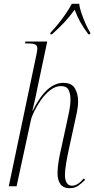

<svg xmlns="http://www.w3.org/2000/svg" viewBox="-20 -978 494 1008"><path d="M345 10Q313 10 297.5 -11Q282 -32 282 -70Q282 -95 287.5 -130Q293 -165 302 -202L330 -331Q337 -363 343.5 -395Q350 -427 350 -456Q350 -486 340 -506Q330 -526 300 -526Q271 -526 244 -505Q217 -484 195.5 -453.5Q174 -423 159.5 -393Q145 -363 142 -346L67 0H26L171 -690Q176 -713 176 -723Q176 -739 164.5 -744.5Q153 -750 126 -750H111L114 -760H228L176 -514Q174 -501 169 -479Q164 -457 159 -434.5Q154 -412 150 -397H152Q224 -543 312 -543Q356 -543 373 -514.5Q390 -486 390 -447Q390 -419 383.5 -387.5Q377 -356 371 -330L342 -197Q333 -156 327 -119.5Q321 -83 321 -59Q321 -34 330 -18.5Q339 -3 359 -3Q387 -3 420 -41L427 -34Q408 -15 390 -2.5Q372 10 345 10ZM245 -806Q263 -825 285 -852Q307 -879 326 -907Q345 -935 357 -958H396Q398 -936 408 -907.5Q418 -879 430 -852Q442 -825 454 -806L453 -798H444Q417 -834 401 -863Q385 -892 372 -927Q345 -890 318.5 -861.5Q292 -833 253 -798H244Z"/></svg>

Font: Noto Serif Display Condensed ExtraLight
Style: Italic
Weight: 200
Width: 3
Italic angle: -12°
Designer: Monotype Design Team
Foundry: Monotype Imaging Inc.
Version: Version 2.009